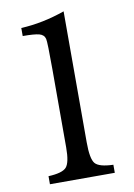

<svg xmlns="http://www.w3.org/2000/svg" viewBox="-88 -836 621 892"><g transform="rotate(-10 223.0 -390.0)"><path d="M276 -780V-162Q276 -84 294.5 -62Q313 -40 380 -38V0H74V-38Q140 -41 159 -62.5Q178 -84 178 -155V-522Q178 -652 174 -668Q169 -688 146.5 -694Q124 -700 69 -700V-738Q171 -743 276 -780Z"/></g></svg>

Font: Libre Baskerville
Style: Regular
Weight: 400
Designer: Pablo Impallari, Rodrigo Fuenzalida
Foundry: Pablo Impallari, Rodrigo Fuenzalida
Version: Version 1.000